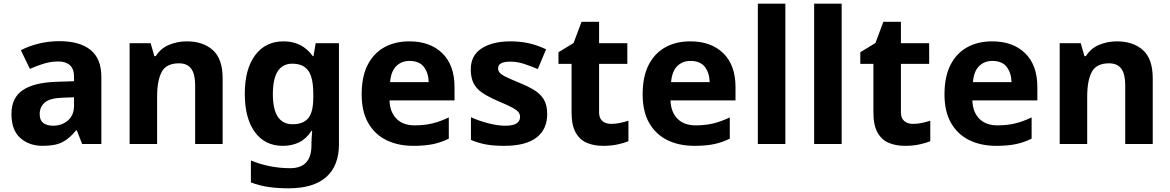

<svg xmlns="http://www.w3.org/2000/svg" viewBox="-20 -780 6339 1040"><path d="M302 -557Q412 -557 470.5 -509.5Q529 -462 529 -364V0H425L396 -74H392Q357 -30 318 -10Q279 10 211 10Q138 10 90 -32.5Q42 -75 42 -163Q42 -250 103 -291.5Q164 -333 286 -337L381 -340V-364Q381 -407 358.5 -427Q336 -447 296 -447Q256 -447 218 -435.5Q180 -424 142 -407L93 -508Q137 -531 190.5 -544Q244 -557 302 -557ZM323 -251Q251 -249 223 -225Q195 -201 195 -162Q195 -128 215 -113.5Q235 -99 267 -99Q315 -99 348 -127.5Q381 -156 381 -208V-253Z M992 -556Q1080 -556 1133 -508.5Q1186 -461 1186 -356V0H1037V-319Q1037 -378 1016 -407.5Q995 -437 949 -437Q881 -437 856 -390.5Q831 -344 831 -257V0H682V-546H796L816 -476H824Q850 -518 895.5 -537Q941 -556 992 -556Z M1516 -556Q1617 -556 1674 -476H1678L1690 -546H1816V1Q1816 118 1747 179Q1678 240 1543 240Q1485 240 1435.5 233Q1386 226 1339 208V89Q1440 131 1552 131Q1667 131 1667 7V-4Q1667 -21 1668.5 -39Q1670 -57 1671 -71H1667Q1639 -28 1600 -9Q1561 10 1512 10Q1415 10 1360.5 -64.5Q1306 -139 1306 -272Q1306 -406 1362 -481Q1418 -556 1516 -556ZM1563 -435Q1458 -435 1458 -270Q1458 -107 1565 -107Q1622 -107 1649.5 -139.5Q1677 -172 1677 -253V-271Q1677 -359 1650 -397Q1623 -435 1563 -435Z M2197 -556Q2310 -556 2376 -491.5Q2442 -427 2442 -308V-236H2090Q2092 -173 2127.5 -137Q2163 -101 2226 -101Q2279 -101 2322 -111.5Q2365 -122 2411 -144V-29Q2371 -9 2326.5 0.5Q2282 10 2219 10Q2137 10 2074 -20.5Q2011 -51 1975 -113Q1939 -175 1939 -269Q1939 -365 1971.5 -428.5Q2004 -492 2062 -524Q2120 -556 2197 -556ZM2198 -450Q2155 -450 2126.5 -422Q2098 -394 2093 -335H2302Q2301 -385 2276 -417.5Q2251 -450 2198 -450Z M2944 -162Q2944 -79 2885.5 -34.5Q2827 10 2711 10Q2654 10 2613 2.5Q2572 -5 2531 -22V-145Q2575 -125 2626 -112Q2677 -99 2716 -99Q2760 -99 2778.5 -112Q2797 -125 2797 -146Q2797 -160 2789.5 -171Q2782 -182 2757 -196Q2732 -210 2679 -232Q2628 -254 2595 -275.5Q2562 -297 2546 -327.5Q2530 -358 2530 -404Q2530 -480 2589 -518Q2648 -556 2746 -556Q2797 -556 2843 -546Q2889 -536 2938 -513L2893 -406Q2853 -423 2817 -434.5Q2781 -446 2744 -446Q2678 -446 2678 -410Q2678 -397 2686.5 -386.5Q2695 -376 2719.5 -364Q2744 -352 2792 -332Q2839 -313 2873 -292.5Q2907 -272 2925.5 -241.5Q2944 -211 2944 -162Z M3290 -109Q3315 -109 3338 -114Q3361 -119 3384 -126V-15Q3360 -5 3324.5 2.5Q3289 10 3247 10Q3198 10 3159.5 -6Q3121 -22 3098.5 -61.5Q3076 -101 3076 -171V-434H3005V-497L3087 -547L3130 -662H3225V-546H3378V-434H3225V-171Q3225 -140 3243 -124.5Q3261 -109 3290 -109Z M3719 -556Q3832 -556 3898 -491.5Q3964 -427 3964 -308V-236H3612Q3614 -173 3649.5 -137Q3685 -101 3748 -101Q3801 -101 3844 -111.5Q3887 -122 3933 -144V-29Q3893 -9 3848.5 0.5Q3804 10 3741 10Q3659 10 3596 -20.5Q3533 -51 3497 -113Q3461 -175 3461 -269Q3461 -365 3493.5 -428.5Q3526 -492 3584 -524Q3642 -556 3719 -556ZM3720 -450Q3677 -450 3648.5 -422Q3620 -394 3615 -335H3824Q3823 -385 3798 -417.5Q3773 -450 3720 -450Z M4234 0H4085V-760H4234Z M4539 0H4390V-760H4539Z M4925 -109Q4950 -109 4973 -114Q4996 -119 5019 -126V-15Q4995 -5 4959.5 2.5Q4924 10 4882 10Q4833 10 4794.5 -6Q4756 -22 4733.5 -61.5Q4711 -101 4711 -171V-434H4640V-497L4722 -547L4765 -662H4860V-546H5013V-434H4860V-171Q4860 -140 4878 -124.5Q4896 -109 4925 -109Z M5354 -556Q5467 -556 5533 -491.5Q5599 -427 5599 -308V-236H5247Q5249 -173 5284.5 -137Q5320 -101 5383 -101Q5436 -101 5479 -111.5Q5522 -122 5568 -144V-29Q5528 -9 5483.5 0.5Q5439 10 5376 10Q5294 10 5231 -20.5Q5168 -51 5132 -113Q5096 -175 5096 -269Q5096 -365 5128.5 -428.5Q5161 -492 5219 -524Q5277 -556 5354 -556ZM5355 -450Q5312 -450 5283.5 -422Q5255 -394 5250 -335H5459Q5458 -385 5433 -417.5Q5408 -450 5355 -450Z M6030 -556Q6118 -556 6171 -508.5Q6224 -461 6224 -356V0H6075V-319Q6075 -378 6054 -407.5Q6033 -437 5987 -437Q5919 -437 5894 -390.5Q5869 -344 5869 -257V0H5720V-546H5834L5854 -476H5862Q5888 -518 5933.5 -537Q5979 -556 6030 -556Z"/></svg>

Font: Noto Sans Medefaidrin
Style: Bold
Weight: 700
Designer: Dalton Maag Ltd
Foundry: Dalton Maag Ltd
Version: Version 1.002; ttfautohint (v1.8.4.7-5d5b)